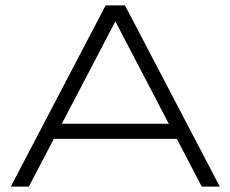

<svg xmlns="http://www.w3.org/2000/svg" viewBox="-20 -691 853 711"><path d="M727.1 0 634.8 -176.8H179.2L86.9 0H20L371.1 -670.9H442.9L793.9 0ZM407.2 -611.8 209 -232.9H605Z"/></svg>

Font: Syncopate
Style: Regular
Weight: 300
Width: 7
Designer: Astigmatic (AOETI)
Foundry: Astigmatic (AOETI)
Version: Version 001.000